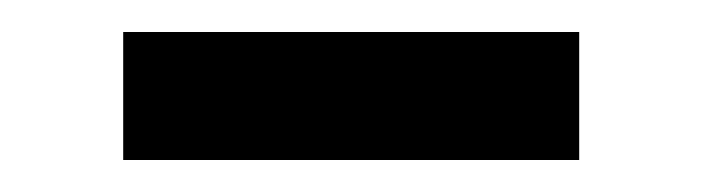

<svg xmlns="http://www.w3.org/2000/svg" viewBox="-20 -321 439 120"><path d="M57 -221V-301H342V-221Z"/></svg>

Font: Anek Telugu Medium
Style: Regular
Weight: 500
Designer: Omkar Bhoir (Telugu), Yesha Goshar (Latin)
Foundry: Ek Type
Version: Version 1.003